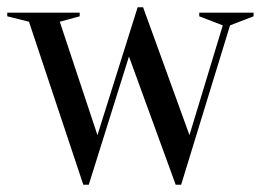

<svg xmlns="http://www.w3.org/2000/svg" viewBox="-30 -495 720 530"><path d="M215 15H200L50 -435L-10 -450V-460H190V-450L135 -435L239 -122L350 -475H365L493 -122L585 -425L520 -450V-460H670V-450L605 -425L470 15H455L326 -339Z"/></svg>

Font: Oranienbaum
Style: Regular
Weight: 400
Designer: Oleg Pospelov and Jovanny Lemonad
Foundry: Oleg Pospelov and jovanny Lemonad
Version: Version 1.001; ttfautohint (v0.91) -l 8 -r 50 -G 200 -x 0 -w